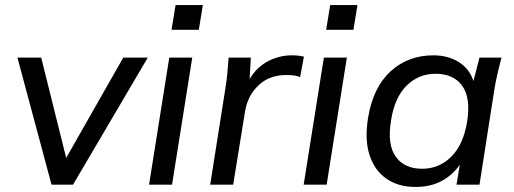

<svg xmlns="http://www.w3.org/2000/svg" viewBox="-20 -731 2034 760"><path d="M184 0 49 -503H143L242 -106L468 -503H565L269 0Z M659 -613 675 -711H783L767 -613ZM570 0 650 -503H741L661 0Z M812 0 872 -380Q877 -410 880 -441.5Q883 -473 885 -503H973L968 -418Q997 -466 1041.5 -489Q1086 -512 1135 -512Q1161 -512 1183 -507L1168 -426Q1155 -431 1142 -432.5Q1129 -434 1112 -434Q1046 -434 1003 -393Q960 -352 950 -290L903 0Z M1271 -613 1287 -711H1395L1379 -613ZM1182 0 1262 -503H1353L1273 0Z M1625 9Q1556 9 1509 -24Q1462 -57 1442.5 -118Q1423 -179 1437 -265Q1457 -386 1526.5 -449Q1596 -512 1695 -512Q1754 -512 1796.5 -485Q1839 -458 1854 -410L1878 -503H1965Q1957 -473 1950 -443Q1943 -413 1938 -384L1878 0H1787L1800 -79Q1771 -37 1727 -14Q1683 9 1625 9ZM1651 -63Q1718 -63 1766 -110.5Q1814 -158 1829 -249Q1844 -344 1809.5 -391.5Q1775 -439 1704 -439Q1637 -439 1589.5 -392Q1542 -345 1528 -255Q1512 -160 1546 -111.5Q1580 -63 1651 -63Z"/></svg>

Font: Mulish Medium
Style: Italic
Weight: 500
Italic angle: -9°
Designer: Vernon Adams
Foundry: Vernon Adams
Version: Version 3.603; ttfautohint (v1.8.3)